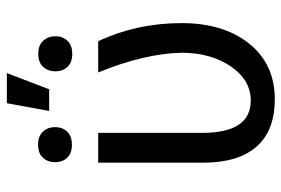

<svg xmlns="http://www.w3.org/2000/svg" viewBox="-156 -692 856 585"><g transform="rotate(-90 272.5 -399.0)"><path d="M160.6 -528.3V-212.4Q160.6 -63.5 258.8 -63.5Q321.8 -63.5 363.3 -124.5Q404.8 -185.5 404.8 -274.4Q402.3 -387.2 344.7 -528.3H439.9Q495.1 -410.6 495.1 -274.4Q495.1 -146 432.4 -68.1Q369.6 9.8 263.2 9.8Q168.5 9.8 119.6 -44.9Q70.8 -99.6 69.8 -204.6V-528.3ZM251 -806.6H342.8L293.5 -677.7H227.5ZM71.3 -659.7Q71.3 -681.6 84.7 -696.5Q98.1 -711.4 124.5 -711.4Q150.9 -711.4 164.6 -696.5Q178.2 -681.6 178.2 -659.7Q178.2 -637.7 164.6 -623Q150.9 -608.4 124.5 -608.4Q98.1 -608.4 84.7 -623Q71.3 -637.7 71.3 -659.7ZM348.1 -658.7Q348.1 -680.7 361.6 -695.8Q375 -710.9 401.4 -710.9Q427.7 -710.9 441.4 -695.8Q455.1 -680.7 455.1 -658.7Q455.1 -636.7 441.4 -622.1Q427.7 -607.4 401.4 -607.4Q375 -607.4 361.6 -622.1Q348.1 -636.7 348.1 -658.7Z"/></g></svg>

Font: SteelSelectRoboto
Style: Roboto-Regular
Weight: 400
Designer: Google
Version: Version 2.137; 2017